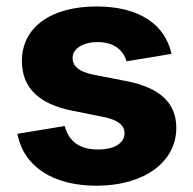

<svg xmlns="http://www.w3.org/2000/svg" viewBox="-20 -573 607 603"><path d="M283.2 10.3C429.2 10.3 533.7 -61.5 533.7 -171.4C533.7 -250 481.9 -298.3 374.5 -318.8L273.4 -338.4C224.6 -348.6 208 -366.7 208 -391.1C208 -420.9 242.2 -440.9 286.6 -440.9C335.4 -440.9 366.7 -417.5 377.4 -380.4L518.6 -403.8C499 -495.6 417.5 -552.7 283.7 -552.7C141.1 -552.7 48.8 -488.3 48.8 -381.3C48.8 -298.3 101.1 -246.1 208 -225.1L302.7 -206.1C349.6 -196.8 371.1 -180.7 371.1 -154.3C371.1 -124 339.8 -103.5 288.6 -103.5C229.5 -103.5 196.8 -128.4 183.1 -177.2L34.7 -152.8C53.7 -49.8 147 10.3 283.2 10.3Z"/></svg>

Font: Raveo
Style: Bold
Weight: 700
Designer: Jakub Foglar, Rasmus Andersson (Inter)
Foundry: Jakubfoglar.com
Version: Version 1.100;Glyphs 3.2.3 (3260)